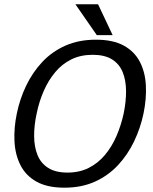

<svg xmlns="http://www.w3.org/2000/svg" viewBox="-20 -860 707 890"><path d="M278.7 10Q199.2 10 149.2 -18Q99.3 -46 74.8 -94.5Q50.2 -143 47.1 -205Q44 -267 58 -334Q72 -402 101.6 -463.5Q131.2 -525 176.2 -573Q221.3 -621 283.2 -648.5Q345.2 -676 424.7 -676Q504.2 -676 554 -648.5Q603.8 -621 628.5 -573Q653.2 -525 656.2 -463.5Q659.3 -402 645.3 -334Q631.3 -267 601.8 -205Q572.2 -143 527 -94.5Q481.8 -46 420 -18Q358.2 10 278.7 10ZM292.8 -60Q348.3 -60 391.4 -81.8Q434.5 -103.5 466.4 -141.6Q498.3 -179.7 519.8 -229.2Q541.2 -278.7 553.3 -334Q564.7 -389.5 564.3 -438.5Q564 -487.5 548.7 -525.5Q533.3 -563.5 499.2 -584.8Q465 -606 409.5 -606Q354 -606 310.9 -584.8Q267.8 -563.5 236 -525.5Q204.2 -487.5 182.8 -438.5Q161.3 -389.5 150 -334Q137.8 -278.7 138.2 -229.2Q138.5 -179.7 153.8 -141.6Q169 -103.5 203.2 -81.8Q237.3 -60 292.8 -60ZM329.5 -840.3H434.5L502.2 -697H428.8Z"/></svg>

Font: Epunda Slab Light
Style: Italic
Weight: 300
Italic angle: -12°
Designer: Simon Atzbach
Foundry: typofactur
Version: Version 1.102